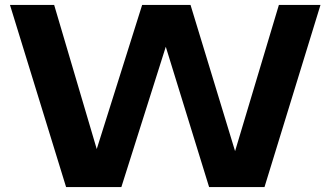

<svg xmlns="http://www.w3.org/2000/svg" viewBox="-20 -760 1343 780"><path d="M1113 -740H1282L1054.5 0H829.5L653.5 -570L473 0H248.5L20.5 -740H200L373 -154.5L557.5 -740H754L935 -146Z"/></svg>

Font: Encode Sans Expanded
Style: Bold
Weight: 700
Width: 7
Designer: Multiple Designers
Foundry: Impallari Type
Version: Version 2.000